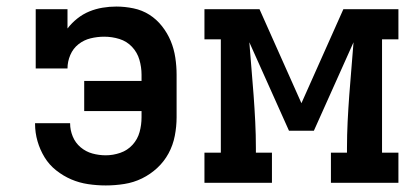

<svg xmlns="http://www.w3.org/2000/svg" viewBox="-20 -558 1240 586"><path d="M303 8Q276 8 249 4Q222 0 197.5 -10.5Q173 -21 151.5 -38Q130 -55 116 -78Q102 -101 94.5 -127Q87 -153 87 -180Q87 -181 87 -181.5Q87 -182 87 -182H194Q194 -182 194 -181.5Q194 -181 194 -181Q194 -161 202 -141.5Q210 -122 226 -108.5Q242 -95 262 -89.5Q282 -84 303 -84Q325 -84 347 -91.5Q369 -99 384.5 -116Q400 -133 406 -155Q412 -177 412 -200V-219H237V-311H412V-330Q412 -353 405.5 -375.5Q399 -398 383 -415Q367 -432 344.5 -439Q322 -446 298 -446Q277 -446 256.5 -441Q236 -436 219.5 -423Q203 -410 194.5 -390Q186 -370 186 -349H89V-530H186V-471Q199 -488 216 -501.5Q233 -515 252.5 -523Q272 -531 293 -534.5Q314 -538 335 -538Q361 -538 387.5 -532.5Q414 -527 436 -513Q458 -499 474.5 -478Q491 -457 501 -433Q511 -409 515 -382.5Q519 -356 519 -330V-200Q519 -172 513.5 -143.5Q508 -115 494.5 -90Q481 -65 460 -45.5Q439 -26 413.5 -13.5Q388 -1 359.5 3.5Q331 8 303 8Z M604 0V-92H654V-438H604V-530H772L900 -243L1028 -530H1196V-438H1146V-92H1196V0H990V-92H1039V-106Q1039 -146 1041 -186.5Q1043 -227 1046 -267.5Q1049 -308 1052.5 -348.5Q1056 -389 1059 -429L938 -159H862L741 -429Q744 -389 747.5 -348.5Q751 -308 754 -267.5Q757 -227 759 -186.5Q761 -146 761 -106V-92H810V0Z"/></svg>

Font: Iosevka Slab Semibold Extended
Style: Regular
Weight: 600
Width: 7
Monospace: yes
Designer: Belleve Invis
Foundry: Belleve Invis
Version: Version 11.1.0; ttfautohint (v1.8.3)